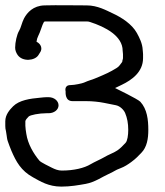

<svg xmlns="http://www.w3.org/2000/svg" viewBox="-37 -708 629 730"><path d="M430.6 -502V-487C430.6 -483.1 428.1 -479.2 428.1 -475C428.1 -473.9 427.8 -472.3 425.7 -469.9C418.9 -461.7 416.1 -455 405.7 -449C380.8 -433.5 363.1 -426 332.6 -413C313.1 -404.7 301.2 -402.5 282.2 -393.9C276.1 -391.1 246.7 -384.5 231.2 -384.5C205.9 -384.5 212.4 -361 212.4 -361C212.5 -355.3 209.9 -323.5 238.7 -323.5H290C314.6 -323.5 339.8 -320.7 358.7 -316.9L403.7 -307.9C420 -304.6 434.1 -289.7 438.9 -278C446.6 -259.6 450.6 -239.2 450.6 -214C450.6 -194.2 447.5 -172.1 440.3 -164.8C427.5 -151.9 424.7 -147.3 409.5 -136.3C398.3 -128.1 374 -119.5 356.9 -109C348.1 -103.6 321 -91.8 308 -83.9C283.3 -68.9 243.8 -59.5 197.5 -59.5C184.5 -59.5 172 -64.3 159.8 -70.5C150.4 -75.3 118.3 -90.6 112.9 -97.1C90.4 -123.9 68.8 -160.7 63.1 -198.9C61.5 -209.5 59.4 -221.8 59.4 -230V-247C59.4 -251.1 66.1 -259.3 72 -265C78 -270.8 111.8 -277.5 140 -277.5H147.5C168.3 -277.5 185.6 -290.3 185.6 -307.5C185.6 -324 169.5 -338.5 147.5 -338.5H140C132.4 -338.5 126.5 -337.5 114.2 -336.4C77.4 -333.1 36.4 -327.3 12.8 -303.8C0.3 -291.3 -16.9 -272.1 -16.9 -247V-229C-16.9 -222.1 -16.2 -216.6 -14.2 -208.9L-11.9 -194.2C-10.9 -188.1 -10.2 -178.8 -7.5 -171.4C-3 -159.5 -0.2 -149.8 6.5 -134.4C24.1 -93.8 42.7 -58.8 88.7 -33.7C116 -18.7 147.1 1.5 196.2 1.5C230.9 1.5 261.4 -4 288.4 -8.8C323.5 -15 353 -36.4 375 -46C398.3 -56.2 398.7 -60.2 421.5 -68.6C435.9 -73.9 449.4 -82.6 461.9 -91.8C481 -105.9 487.4 -113.9 499.7 -126.2C522.1 -148.6 526.9 -181.5 526.9 -214C526.9 -252.4 522.5 -293.1 496.5 -321.2C487.2 -331.3 400.5 -373.3 400.5 -373.3L425.5 -385.3C464.4 -403.9 506.9 -434.3 506.9 -487V-502C506.9 -507.6 505.9 -512.4 505.6 -517.9C504.6 -542.4 493.1 -565 483.1 -583C464.5 -616.3 425.9 -641.5 390.3 -657.8C367.9 -668.1 334.1 -687.5 292.5 -687.5C239.5 -687.5 185.9 -688.9 132 -687.5C89.4 -686.4 66.2 -660.4 54.3 -637.9C46 -621.9 42.4 -601.8 36 -591.6C27 -577.2 20.6 -546.5 20.6 -527C20.6 -517.3 23.9 -508 30.1 -498.9C49.1 -472.2 95.6 -477.1 109 -498.4L114.8 -507.7C125.7 -522.4 119.5 -540.6 101.8 -549.4C102.7 -553.3 103.3 -557.1 104.2 -561C105.3 -565.8 110.3 -574.8 113.7 -583.3C122.8 -606 127.2 -626.5 133.8 -626.5H292.5C297.3 -626.5 301 -625.8 305.3 -624.4C363.1 -605.8 429.4 -571.6 429.4 -515C429.4 -510.8 430.6 -507 430.6 -502Z"/></svg>

Font: CiSf OpenHand
Style: BdExt
Weight: 400
Foundry: Cannot Into Space Fonts
Version: Version 0.7892